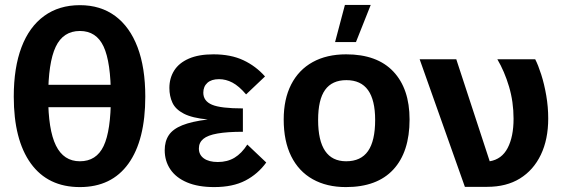

<svg xmlns="http://www.w3.org/2000/svg" viewBox="-20 -741 2285 781"><path d="M305 20Q175 20 105.5 -76Q36 -172 36 -348Q36 -466 67.5 -549Q99 -632 159.5 -676Q220 -720 305 -720Q389 -720 448.5 -676Q508 -632 539.5 -549Q571 -466 571 -348Q571 -171 502.5 -75.5Q434 20 305 20ZM305 -85Q372 -85 401.5 -147Q431 -209 431 -347Q431 -488 401.5 -551.5Q372 -615 305 -615Q237 -615 206.5 -550.5Q176 -486 176 -347Q176 -213 207.5 -149Q239 -85 305 -85ZM155 -305V-396H452V-305Z M1063 -80Q1029 -33 978 -6.5Q927 20 851 20Q786 20 741 1Q696 -18 673 -52Q650 -86 650 -130Q650 -166 666.5 -191Q683 -216 721.5 -231.5Q760 -247 825 -255Q762 -261 728 -278.5Q694 -296 681.5 -323Q669 -350 669 -383Q669 -423 688.5 -454Q708 -485 748 -502.5Q788 -520 848 -520Q919 -520 970 -496Q1021 -472 1058 -430L981 -357Q952 -391 925.5 -405Q899 -419 871 -419Q840 -419 823.5 -404Q807 -389 807 -364Q807 -330 842.5 -315Q878 -300 968 -300V-205Q905 -205 865 -198Q825 -191 807 -176Q789 -161 789 -137Q789 -111 809.5 -96.5Q830 -82 866 -82Q905 -82 934 -99.5Q963 -117 986 -153Z M1387 20Q1309 20 1252 -12Q1195 -44 1164.5 -105.5Q1134 -167 1134 -255Q1134 -338 1164.5 -397.5Q1195 -457 1252 -488.5Q1309 -520 1388 -520Q1514 -520 1580 -450Q1646 -380 1646 -255Q1646 -123 1580 -51.5Q1514 20 1387 20ZM1388 -85Q1448 -85 1477 -126.5Q1506 -168 1506 -253Q1506 -334 1477 -374.5Q1448 -415 1389 -415Q1331 -415 1302.5 -375.5Q1274 -336 1274 -253Q1274 -169 1302.5 -127Q1331 -85 1388 -85ZM1383 -721H1488L1428 -570H1343Z M1871 19 1687 -500H1836L1972 -85Q2021 -93 2045 -139Q2069 -185 2069 -258Q2069 -327 2050.5 -389Q2032 -451 2003 -500H2157Q2169 -477 2181.5 -438Q2194 -399 2202 -352.5Q2210 -306 2210 -259Q2210 -174 2180 -111.5Q2150 -49 2095 -15Q2040 19 1962 19Z"/></svg>

Font: Moderustic SemiBold
Style: Regular
Weight: 600
Designer: Tural Alisoy
Foundry: TAFT Foundry
Version: Version 2.120